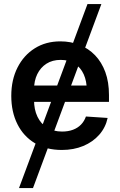

<svg xmlns="http://www.w3.org/2000/svg" viewBox="-20 -748 607 972"><path d="M76.2 204.1 422.9 -727.5H493.2L147 204.1ZM293 11.2Q213.9 11.2 156.5 -23.2Q99.1 -57.6 68.1 -119.6Q37.1 -181.6 37.1 -262.7Q37.1 -343.8 68.6 -406Q100.1 -468.3 156 -503.4Q211.9 -538.6 285.6 -538.6Q337.9 -538.6 382.8 -520.8Q427.7 -502.9 461.2 -468.3Q494.6 -433.6 513.2 -383.1Q531.7 -332.5 531.7 -267.1V-232.4H90.3V-314.9H472.7L419.4 -291Q419.4 -337.4 403.8 -371.8Q388.2 -406.2 358.6 -425.5Q329.1 -444.8 287.1 -444.8Q245.1 -444.8 215.1 -425.5Q185.1 -406.2 168.7 -372.6Q152.3 -338.9 152.3 -295.4V-242.2Q152.3 -192.9 169.7 -157Q187 -121.1 218.8 -101.6Q250.5 -82 294.4 -82Q325.2 -82 349.4 -91.1Q373.5 -100.1 390.1 -117.2Q406.7 -134.3 415 -158.2L524.9 -150.9Q514.6 -102.5 482.4 -65.9Q450.2 -29.3 401.6 -9Q353 11.2 293 11.2Z"/></svg>

Font: Inter Cardless Tabular Medium
Style: Regular
Weight: 500
Designer: Rasmus Andersson
Foundry: rsms
Version: Version 4.000;git-4fc901f